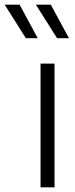

<svg xmlns="http://www.w3.org/2000/svg" viewBox="-108 -804 320 824"><path d="M66 -531H126V0H66ZM46 -784H110L188 -640H137ZM-24 -784 54 -640H3L-88 -784Z"/></svg>

Font: BLUETTI 2.0 Extralight
Style: Roman
Weight: 200
Designer: Stijn de Vries
Foundry: tokotype
Version: Version 2.005;October 31, 2023;FontCreator 14.0.0.2814 64-bi